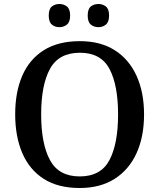

<svg xmlns="http://www.w3.org/2000/svg" viewBox="-20 -931 797 961"><path d="M379 10Q270 10 198.5 -36Q127 -82 91.5 -165Q56 -248 56 -359Q56 -470 91.5 -552Q127 -634 199 -679.5Q271 -725 380 -725Q483 -725 554.5 -679.5Q626 -634 663.5 -551.5Q701 -469 701 -358Q701 -247 663.5 -164.5Q626 -82 554 -36Q482 10 379 10ZM379 -48Q485 -48 528 -130Q571 -212 571 -358Q571 -505 528 -586Q485 -667 380 -667Q274 -667 230 -586Q186 -505 186 -358Q186 -212 230 -130Q274 -48 379 -48ZM473 -795Q450 -795 434.5 -808Q419 -821 419 -853Q419 -886 434.5 -898.5Q450 -911 473 -911Q494 -911 510 -898.5Q526 -886 526 -853Q526 -821 510 -808Q494 -795 473 -795ZM277 -795Q255 -795 239.5 -808Q224 -821 224 -853Q224 -886 239.5 -898.5Q255 -911 277 -911Q299 -911 315 -898.5Q331 -886 331 -853Q331 -821 315 -808Q299 -795 277 -795Z"/></svg>

Font: Noto Naskh Arabic Medium
Style: Regular
Weight: 500
Designer: Monotype Design Team, David Williams, Mohamad Dakak and Nizar Qandah
Foundry: Monotype Imaging Inc.
Version: Version 2.016